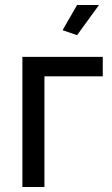

<svg xmlns="http://www.w3.org/2000/svg" viewBox="-20 -750 451 770"><path d="M289.1 -608.9 231 -628.9 289.1 -730H377ZM69.8 0V-522H392.1V-443.8H158.2V0Z"/></svg>

Font: Rawline Medium
Style: Regular
Weight: 500
Designer: Matt McInerney, Pablo Impallari, Rodrigo Fuenzalida
Foundry: Matt McInerney, Pablo Impallari, Rodrigo Fuenzalida
Version: Version 4.020;PS 004.020;hotconv 1.0.88;makeotf.lib2.5.64775